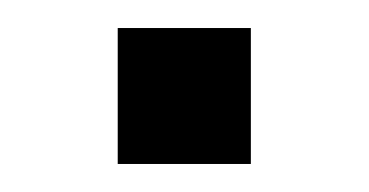

<svg xmlns="http://www.w3.org/2000/svg" viewBox="-20 -368 263 137"><path d="M64 -251V-348H159V-251Z"/></svg>

Font: Saira
Style: Regular
Weight: 400
Designer: Hector Gatti with collaboration of the Omnibus-Type team
Foundry: Omnibus-Type
Version: Version 1.100; ttfautohint (v1.8.3)